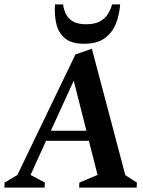

<svg xmlns="http://www.w3.org/2000/svg" viewBox="-44 -858 654 878"><path d="M-24 0 -23 -23.1 35.5 -58 300.9 -608.9 376.1 -635.1 529.1 -57 582 -23.1 581 0H317.9L318.9 -23.1L402.1 -58L362.5 -214H166.7L95.7 -58L161.1 -23.1L160.1 0ZM188.5 -260.1H351L293.2 -489ZM340.6 -657.9Q282.5 -657.9 252.6 -683.2Q222.7 -708.5 213.4 -749.6Q204 -790.7 207.6 -838H244.5Q247.7 -811.9 258.9 -791.2Q270 -770.5 292.1 -758.8Q314.2 -747.1 349.5 -747.1Q387.4 -747.1 411 -759.2Q434.6 -771.4 448.2 -792.1Q461.9 -812.7 468.5 -838H505.4Q502.1 -790.7 485.9 -749.6Q469.6 -708.5 434.7 -683.2Q399.9 -657.9 340.6 -657.9Z"/></svg>

Font: Ancizar Serif Light
Style: Italic
Weight: 300
Italic angle: -4°
Designer: Cesar Puertas, Viviana Monsalve, Julian Moncada, Julian Prieto, Jose Castro, Felipe Aragon, Mariel Hernandez, Sara Alarc
Version: Version 8.100